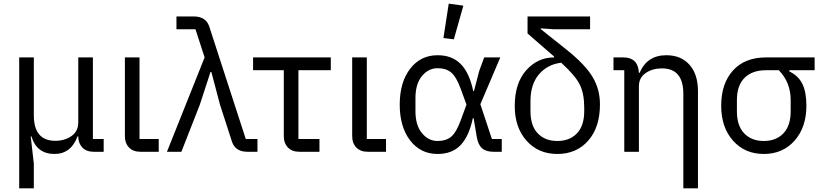

<svg xmlns="http://www.w3.org/2000/svg" viewBox="-20 -830 4500 1050"><path d="M85 200V-516H165V-199Q165 -60 283 -60Q334 -60 371 -86Q408 -112 408 -160V-516H488V-70H547V0H493Q453 0 431 -22.5Q409 -45 408 -82V-84H404Q368 12 278 12Q181 12 152 -84H148L165 65V200Z M748 0Q708 0 685.5 -23.5Q663 -47 663 -85V-516H743V-70H848V0Z M893 0 1099 -516 1049 -670H945V-740H1040Q1107 -740 1125 -683L1324 -70H1388V0H1333Q1266 0 1248 -57L1183 -258L1136 -436H1131L1073 -258L972 0Z M1617 0Q1577 0 1554.5 -23.5Q1532 -47 1532 -85V-446H1364V-516H1789V-446H1612V-70H1727V0Z M1991 0Q1951 0 1928.5 -23.5Q1906 -47 1906 -85V-516H1986V-70H2091V0Z M2462 -615 2405 -622 2434 -810 2514 -799ZM2373 12Q2280 12 2223 -62Q2166 -136 2166 -258Q2166 -380 2223 -454Q2280 -528 2373 -528Q2452 -528 2499.5 -480Q2547 -432 2568 -332H2572L2601 -443L2628 -516H2716L2607 -260L2670 -70H2724V0H2679Q2638 0 2616 -19.5Q2594 -39 2587 -83L2570 -184H2566Q2545 -85 2499 -36.5Q2453 12 2373 12ZM2373 -59Q2420 -59 2448 -83Q2476 -107 2500 -173L2531 -258L2500 -343Q2476 -409 2448 -433Q2420 -457 2373 -457Q2323 -457 2287.5 -414Q2252 -371 2252 -294V-222Q2252 -145 2287.5 -102Q2323 -59 2373 -59Z M3028 12Q2924 12 2859.5 -60.5Q2795 -133 2795 -250Q2795 -375 2857.5 -445.5Q2920 -516 3010 -516V-521L2865 -647V-740H3207V-670H3007L2937 -675V-671L3080 -557Q3180 -477 3220.5 -409.5Q3261 -342 3261 -259Q3261 -134 3197 -61Q3133 12 3028 12ZM3175 -223V-241Q3175 -318 3150.5 -367.5Q3126 -417 3049 -487Q2974 -478 2927.5 -423.5Q2881 -369 2881 -277V-223Q2881 -142 2921 -100.5Q2961 -59 3028 -59Q3095 -59 3135 -100.5Q3175 -142 3175 -223Z M3717 200V-317Q3717 -456 3600 -456Q3548 -456 3511 -430.5Q3474 -405 3474 -358V0H3394V-446H3335V-516H3389Q3465 -516 3473 -442L3474 -432H3478Q3519 -528 3624 -528Q3704 -528 3750.5 -476Q3797 -424 3797 -331V200Z M3924 -252Q3924 -373 3988.5 -444.5Q4053 -516 4169 -516H4435V-446H4297V-439Q4346 -416 4368 -371Q4390 -326 4390 -252Q4390 -134 4325.5 -61Q4261 12 4157 12Q4053 12 3988.5 -61Q3924 -134 3924 -252ZM4304 -221V-283Q4304 -380 4239 -446H4169Q4094 -446 4052 -404.5Q4010 -363 4010 -283V-221Q4010 -142 4050 -100.5Q4090 -59 4157 -59Q4224 -59 4264 -100.5Q4304 -142 4304 -221Z"/></svg>

Font: Anuphan
Style: Regular
Weight: 400
Designer: Mike Abbink, Paul van der Laan, Pieter van Rosmalen, Mint Tantisuwanna
Foundry: Bold Monday; Cadson Demak
Version: Version 3.002;hotconv 1.0.109;makeotfexe 2.5.65596